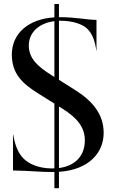

<svg xmlns="http://www.w3.org/2000/svg" viewBox="-20 -880 601 990"><path d="M260.5 90.5V-12C268.5 -12 276.5 -13 284 -13.5V6L260.5 7H251C183.5 7 137.5 0.5 47 -1V-185H48.5C55.5 -140 70.5 -95 98 -66C128 -33 184 -11.5 248 -11.5L260.5 -12V-483L284 -468.5V-331L176.5 -398.5C98 -447.5 41 -498 41 -598.5C41 -706.5 125 -782 260.5 -790.5L284 -791.5V-773C276 -772.5 268 -772 260.5 -771V-859.5H284V-791.5H287C373 -791.5 427 -777.5 477.5 -777.5V-619H476.5C471 -661 459.5 -704.5 427.5 -734C400 -758.5 348.5 -773 292.5 -773H284V-468.5L365.5 -417C454.5 -361.5 514.5 -293 514.5 -195C514.5 -96.5 443.5 -5 284 6V90.5ZM128.5 -645C128.5 -574.5 181.5 -533.5 242.5 -494.5L260.5 -483V-771C183 -761 128.5 -714.5 128.5 -645ZM284 -13.5C374.5 -25.5 417.5 -83 417.5 -156C417.5 -223 379 -271.5 301.5 -320L284 -331Z"/></svg>

Font: Beautique Display Thin
Style: Bold
Weight: 500
Designer: Nhat-Quang Ngo
Version: Version 1.100;Glyphs 3.2.3 (3260)